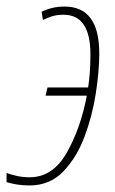

<svg xmlns="http://www.w3.org/2000/svg" viewBox="-56 -556 352 586"><path d="M34 10Q96 10 137 -32.5Q178 -75 202 -139Q226 -203 236.5 -271.5Q247 -340 247 -393Q247 -536 141 -536Q103 -536 71 -520L75 -495Q87 -501 102 -506Q117 -511 138 -511Q220 -511 220 -390Q220 -334 213 -289H89L83 -264H209Q190 -164 147.5 -89.5Q105 -15 35 -15Q13 -15 -4.5 -19Q-22 -23 -36 -28V0Q-22 4 -5 7Q12 10 34 10Z"/></svg>

Font: Noto Sans Display Condensed Thin
Style: Italic
Weight: 250
Width: 3
Italic angle: -12°
Designer: Monotype Design Team
Foundry: Monotype Imaging Inc.
Version: Version 1.900